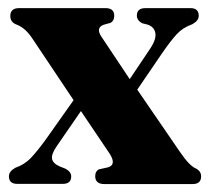

<svg xmlns="http://www.w3.org/2000/svg" viewBox="-20 -464 530 484"><path d="M236 -371 307 -264.5 360 -343.5Q374.5 -366 371.5 -381.2Q368.5 -396.5 352 -402L338 -405.5Q325 -413 325 -424.5Q325 -443.5 346.5 -443.5H460.5Q481 -443.5 481 -424Q481 -412 465 -403Q441 -394.5 425.5 -377.8Q410 -361 387 -327.5L326 -238L434 -80.5Q458.5 -44.5 475.5 -38.5Q487 -31.5 487 -19.5Q487 0 465.5 0H243Q220 0 220 -20Q220 -32 229 -37L251.5 -42Q274.5 -48 256.5 -76.5L184 -184L123 -95.5Q109 -75 111.2 -63.5Q113.5 -52 130.5 -44.5L145.5 -38.5Q159.5 -30.5 159.5 -19.5Q159.5 -0.5 138.5 -0.5H23.5Q2.5 -0.5 2.5 -19.5Q2.5 -32 18.5 -41Q41.5 -49 57 -65Q72.5 -81 95.5 -112.5L165.5 -211.5L59.5 -370Q49.5 -384 40 -391.5Q30.5 -399 20.5 -402.5Q6 -408.5 6 -423.5Q6 -443.5 28 -443.5H246.5Q268 -443.5 268 -424Q268 -412 259 -406.5L241 -401.5Q220.5 -393.5 236 -371Z"/></svg>

Font: Fraunces 144pt S050
Style: Bold
Weight: 700
Version: Version 1.000; ttfautohint (v1.8.3)